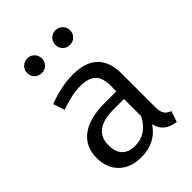

<svg xmlns="http://www.w3.org/2000/svg" viewBox="-223 -869 987 987"><g transform="rotate(-45 271.0 -375.0)"><path d="M158.2 -655.8Q135.3 -655.8 119.6 -671.1Q104 -686.5 104 -709Q104 -731.4 119.6 -746.8Q135.3 -762.2 158.2 -762.2Q180.7 -762.2 195.8 -746.8Q210.9 -731.4 210.9 -709Q210.9 -686.5 195.8 -671.1Q180.7 -655.8 158.2 -655.8ZM361.8 -655.8Q339.4 -655.8 324.2 -671.1Q309.1 -686.5 309.1 -709Q309.1 -731.4 324.2 -746.8Q339.4 -762.2 361.8 -762.2Q384.8 -762.2 400.4 -746.8Q416 -731.4 416 -709Q416 -686.5 400.4 -671.1Q384.8 -655.8 361.8 -655.8ZM445.8 -121.1Q445.8 -86.9 456.5 -70.8Q467.3 -54.7 490.2 -46.9L470.2 12.2Q430.2 6.8 406.2 -11.7Q382.3 -30.3 372.1 -68.8Q318.4 12.2 213.9 12.2Q136.7 12.2 92.3 -31.5Q47.9 -75.2 47.9 -147Q47.9 -230.5 107.4 -274.7Q167 -318.8 275.9 -318.8H361.8V-360.8Q361.8 -418.5 334.5 -443.8Q307.1 -469.2 249 -469.2Q190.4 -469.2 106.9 -439.9L85.9 -502Q181.2 -538.1 264.2 -538.1Q356 -538.1 400.9 -493.4Q445.8 -448.7 445.8 -365.2ZM232.9 -51.8Q316.9 -51.8 361.8 -138.2V-263.2H287.1Q137.2 -263.2 137.2 -150.9Q137.2 -102.5 161.6 -77.1Q186 -51.8 232.9 -51.8Z"/></g></svg>

Font: Fira Sans Book
Style: Regular
Weight: 350
Designer: Carrois Corporate & Edenspiekermann AG
Foundry: Carrois Corporate GbR & Edenspiekermann AG
Version: Version 4.203;PS 004.203;hotconv 1.0.88;makeotf.lib2.5.64775